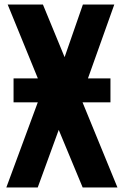

<svg xmlns="http://www.w3.org/2000/svg" viewBox="-20 -830 548 850"><path d="M40 -377V-483H469V-377ZM8 0 168 -433 14 -810H170L266 -577L347 -810H486L338 -395L500 0H346L240 -255L147 0Z"/></svg>

Font: Oswald SemiBold
Style: Regular
Weight: 600
Designer: Vernon Adams
Foundry: Vernon Adams
Version: Version 4.103;gftools[0.9.33.dev8+g029e19f]